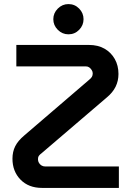

<svg xmlns="http://www.w3.org/2000/svg" viewBox="-20 -920 645 940"><path d="M186 0Q120 0 80.5 -40.5Q41 -81 41 -143Q41 -177 54.5 -204Q68 -231 99 -257L416 -529Q426 -537 430 -544Q434 -551 434 -561Q434 -569 429 -577Q424 -585 417 -590Q410 -595 400 -595H60V-700H415Q460 -700 492 -681.5Q524 -663 542 -631Q560 -599 560 -558Q560 -524 546 -495.5Q532 -467 503 -443L185 -171Q178 -166 173.5 -161Q169 -156 167.5 -151.5Q166 -147 166 -139Q166 -131 170.5 -123Q175 -115 183 -110Q191 -105 201 -105H562V0ZM315 -752Q285 -752 263 -774Q241 -796 241 -826Q241 -856 263 -878Q285 -900 315 -900Q346 -900 367.5 -878Q389 -856 389 -826Q389 -796 367.5 -774Q346 -752 315 -752Z"/></svg>

Font: MuseoModerno Thin Medium
Style: Regular
Weight: 500
Version: Version 1.003